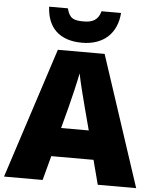

<svg xmlns="http://www.w3.org/2000/svg" viewBox="-62 -1066 849 1051"><g transform="rotate(5 363.0 -540.0)"><path d="M560 -1014H453C439 -962 404 -950 361 -950C306 -950 282 -958 268 -1014H165C170 -902 234 -833 361 -833C482 -833 553 -905 560 -1014ZM515 -66H726L490 -783H233L0 -66H212L248 -200H480ZM409 -475 440 -358H288L319 -475C331 -522 354 -616 363 -665C372 -616 399 -513 409 -475Z"/></g></svg>

Font: Noto Sans Malayalam UI Black
Style: Regular
Weight: 900
Designer: Jelle Bosma - Monotype Design Team
Foundry: Monotype Imaging Inc.
Version: Version 2.104